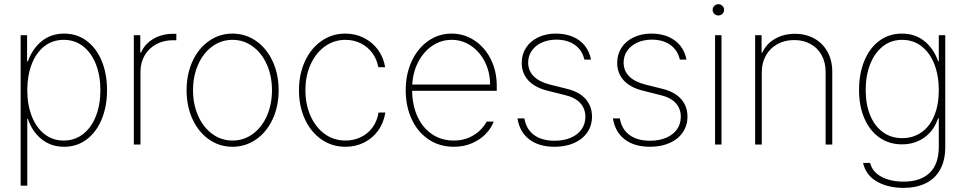

<svg xmlns="http://www.w3.org/2000/svg" viewBox="-20 -701 4686 931"><path d="M80.1 -530.3H111.3V-403.3H115.2Q136.7 -464.4 182.1 -501.2Q227.5 -538.1 291 -538.1Q353.5 -538.1 400.6 -502.7Q447.8 -467.3 473.4 -405Q499 -342.8 499 -263.7Q499 -185.1 473.1 -122.6Q447.3 -60.1 400.1 -24.7Q353 10.7 291 10.7Q227.5 10.7 181.6 -26.1Q135.7 -63 115.2 -125H112.3V199.2H80.1ZM289.1 -19.5Q342.8 -19.5 383.3 -51.3Q423.8 -83 445.3 -138.7Q466.8 -194.3 466.8 -263.7Q466.8 -333.5 445.3 -388.9Q423.8 -444.3 383.5 -476.1Q343.3 -507.8 289.1 -507.8Q234.9 -507.8 194.8 -476.3Q154.8 -444.8 133.5 -389.2Q112.3 -333.5 112.3 -263.7Q112.3 -193.8 133.8 -138.2Q155.3 -82.5 195.3 -51Q235.4 -19.5 289.1 -19.5Z M628.9 -530.3H660.2V-446.3H664.1Q681.6 -487.8 723.6 -512.5Q765.6 -537.1 819.3 -537.1H835V-505.9H818.4Q772.9 -505.9 737.1 -486.3Q701.2 -466.8 681.2 -431.9Q661.1 -397 661.1 -352.5V0H628.9Z M884.8 -263.7Q884.8 -341.8 913.6 -404.3Q942.4 -466.8 993.4 -502.4Q1044.4 -538.1 1107.4 -538.1Q1170.4 -538.1 1221.7 -502.4Q1272.9 -466.8 1302 -404.1Q1331.1 -341.3 1331.1 -263.7Q1331.1 -185.5 1302 -123Q1272.9 -60.5 1221.7 -24.9Q1170.4 10.7 1107.4 10.7Q1044.4 10.7 993.4 -24.9Q942.4 -60.5 913.6 -123Q884.8 -185.5 884.8 -263.7ZM1298.8 -263.7Q1298.8 -332 1274.2 -387.7Q1249.5 -443.4 1205.8 -475.6Q1162.1 -507.8 1107.4 -507.8Q1052.7 -507.8 1009 -475.6Q965.3 -443.4 940.7 -387.7Q916 -332 916 -263.7Q916 -195.3 940.7 -139.6Q965.3 -84 1009 -51.8Q1052.7 -19.5 1107.4 -19.5Q1162.6 -19.5 1206.3 -51.8Q1250 -84 1274.4 -139.6Q1298.8 -195.3 1298.8 -263.7Z M1429.7 -263.7Q1429.7 -340.8 1458.5 -403.6Q1487.3 -466.3 1538.6 -502.2Q1589.8 -538.1 1654.3 -538.1Q1702.6 -538.1 1743.9 -517.6Q1785.2 -497.1 1812.5 -460Q1839.8 -422.9 1847.7 -375H1814.5Q1807.6 -413.6 1785.4 -443.8Q1763.2 -474.1 1729.2 -491Q1695.3 -507.8 1655.3 -507.8Q1600.1 -507.8 1555.9 -476.3Q1511.7 -444.8 1486.3 -389.2Q1460.9 -333.5 1460.9 -263.7Q1460.9 -195.3 1485.6 -139.4Q1510.3 -83.5 1554.4 -51.5Q1598.6 -19.5 1655.3 -19.5Q1695.8 -19.5 1730 -36.1Q1764.2 -52.7 1786.6 -83.5Q1809.1 -114.3 1815.4 -155.3H1848.6Q1840.8 -106 1814 -68.4Q1787.1 -30.8 1745.8 -10Q1704.6 10.7 1655.3 10.7Q1589.8 10.7 1538.6 -24.9Q1487.3 -60.5 1458.5 -123Q1429.7 -185.5 1429.7 -263.7Z M1947.3 -263.7Q1947.3 -341.3 1976.3 -404.1Q2005.4 -466.8 2056.2 -502.4Q2106.9 -538.1 2169.9 -538.1Q2230 -538.1 2280 -505.4Q2330.1 -472.7 2359.4 -414.8Q2388.7 -356.9 2388.7 -285.2V-260.7H1978.5Q1979 -192.9 2003.4 -137.9Q2027.8 -83 2073.5 -51.3Q2119.1 -19.5 2180.7 -19.5Q2223.1 -19.5 2255.6 -34.4Q2288.1 -49.3 2308.6 -70.1Q2329.1 -90.8 2339.8 -111.3H2374Q2362.8 -80.6 2336.4 -52.7Q2310.1 -24.9 2270 -7.1Q2230 10.7 2180.7 10.7Q2111.3 10.7 2058.3 -24.9Q2005.4 -60.5 1976.3 -123Q1947.3 -185.5 1947.3 -263.7ZM2356.4 -291Q2356.4 -350.6 2331.5 -400.4Q2306.6 -450.2 2263.9 -479Q2221.2 -507.8 2169.9 -507.8Q2119.1 -507.8 2076.9 -479.5Q2034.7 -451.2 2008.5 -401.6Q1982.4 -352.1 1979 -291Z M2678.7 -508.8Q2638.7 -508.8 2607.4 -494.6Q2576.2 -480.5 2558.6 -455.1Q2541 -429.7 2541 -397.5Q2541 -358.4 2567.6 -331.3Q2594.2 -304.2 2646.5 -291L2728.5 -270.5Q2788.6 -255.9 2819.6 -220.9Q2850.6 -186 2850.6 -135.7Q2850.6 -92.8 2828.1 -59.6Q2805.7 -26.4 2764.4 -7.8Q2723.1 10.7 2668.9 10.7Q2593.3 10.7 2546.4 -25.1Q2499.5 -61 2489.3 -127H2522.5Q2531.7 -74.2 2569.6 -46.4Q2607.4 -18.6 2668.9 -18.6Q2713.4 -18.6 2747.3 -33Q2781.2 -47.4 2799.8 -73.7Q2818.4 -100.1 2818.4 -134.8Q2818.4 -174.3 2793.5 -201.4Q2768.6 -228.5 2718.8 -240.2L2636.7 -260.7Q2574.2 -275.9 2542 -310.8Q2509.8 -345.7 2509.8 -396.5Q2509.8 -437.5 2530.8 -469.7Q2551.8 -502 2589.6 -520Q2627.4 -538.1 2675.8 -538.1Q2722.2 -538.1 2758.3 -522.5Q2794.4 -506.8 2816.7 -478.3Q2838.9 -449.7 2845.7 -412.1H2813.5Q2803.7 -457 2768.3 -482.7Q2732.9 -508.3 2678.7 -508.8Z M3141.6 -508.8Q3101.6 -508.8 3070.3 -494.6Q3039.1 -480.5 3021.5 -455.1Q3003.9 -429.7 3003.9 -397.5Q3003.9 -358.4 3030.5 -331.3Q3057.1 -304.2 3109.4 -291L3191.4 -270.5Q3251.5 -255.9 3282.5 -220.9Q3313.5 -186 3313.5 -135.7Q3313.5 -92.8 3291 -59.6Q3268.6 -26.4 3227.3 -7.8Q3186 10.7 3131.8 10.7Q3056.2 10.7 3009.3 -25.1Q2962.4 -61 2952.1 -127H2985.4Q2994.6 -74.2 3032.5 -46.4Q3070.3 -18.6 3131.8 -18.6Q3176.3 -18.6 3210.2 -33Q3244.1 -47.4 3262.7 -73.7Q3281.2 -100.1 3281.2 -134.8Q3281.2 -174.3 3256.3 -201.4Q3231.4 -228.5 3181.6 -240.2L3099.6 -260.7Q3037.1 -275.9 3004.9 -310.8Q2972.7 -345.7 2972.7 -396.5Q2972.7 -437.5 2993.7 -469.7Q3014.6 -502 3052.5 -520Q3090.3 -538.1 3138.7 -538.1Q3185.1 -538.1 3221.2 -522.5Q3257.3 -506.8 3279.5 -478.3Q3301.8 -449.7 3308.6 -412.1H3276.4Q3266.6 -457 3231.2 -482.7Q3195.8 -508.3 3141.6 -508.8Z M3447.3 -530.3H3478.5V0H3447.3ZM3435.5 -653.3Q3435.5 -664.6 3443.8 -672.6Q3452.1 -680.7 3462.9 -680.7Q3474.6 -680.7 3482.9 -672.6Q3491.2 -664.6 3491.2 -653.3Q3491.2 -641.6 3482.9 -633.8Q3474.6 -626 3462.9 -626Q3451.7 -626 3443.6 -633.8Q3435.5 -641.6 3435.5 -653.3Z M3673.8 0H3641.6V-530.3H3672.9V-446.3H3676.8Q3695.3 -487.8 3737.5 -512.5Q3779.8 -537.1 3835 -537.1Q3887.7 -537.1 3928.7 -514.2Q3969.7 -491.2 3992.7 -449.5Q4015.6 -407.7 4015.6 -353.5V0H3983.4V-352.5Q3983.4 -397.9 3964.4 -433.1Q3945.3 -468.3 3910.6 -487.5Q3876 -506.8 3831.1 -506.8Q3785.6 -506.8 3749.8 -487.1Q3713.9 -467.3 3693.8 -431.9Q3673.8 -396.5 3673.8 -350.6Z M4165 88.9H4199.2Q4210.4 133.3 4254.9 156.5Q4299.3 179.7 4361.3 179.7Q4443.4 179.7 4487.8 137.2Q4532.2 94.7 4532.2 10.7V-127H4528.3Q4509.3 -67.9 4462.4 -34.4Q4415.5 -1 4353.5 -1Q4291.5 -1 4244.4 -33.9Q4197.3 -66.9 4171.4 -126.7Q4145.5 -186.5 4145.5 -264.6Q4145.5 -343.8 4171.1 -406Q4196.8 -468.3 4243.9 -503.2Q4291 -538.1 4353.5 -538.1Q4417.5 -538.1 4462.6 -501.5Q4507.8 -464.8 4529.3 -403.3H4532.2V-530.3H4563.5V11.7Q4563.5 76.7 4538.8 121.1Q4514.2 165.5 4468.8 187.7Q4423.3 210 4361.3 210Q4285.6 210 4231.9 179.2Q4178.2 148.4 4165 88.9ZM4532.2 -264.6Q4532.2 -334 4510.7 -389.4Q4489.3 -444.8 4449 -476.3Q4408.7 -507.8 4354.5 -507.8Q4300.8 -507.8 4260.7 -476.1Q4220.7 -444.3 4199.2 -389.2Q4177.7 -334 4177.7 -264.6Q4177.7 -195.3 4199.2 -142.6Q4220.7 -89.8 4260.7 -60.5Q4300.8 -31.2 4354.5 -31.2Q4408.2 -31.2 4448.5 -59.6Q4488.8 -87.9 4510.5 -140.6Q4532.2 -193.4 4532.2 -264.6Z"/></svg>

Font: Pretendard Std Thin
Style: Regular
Weight: 100
Designer: Base glyphs from Inter by Rasmus Andersson; Hangeul glyphs from Noto Sans CJK(Source Han Sans) by Jang Soo-young and Kan
Foundry: Kil Hyung-jin
Version: Version 1.309